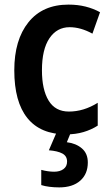

<svg xmlns="http://www.w3.org/2000/svg" viewBox="-20 -573 478 833"><path d="M268 10Q156 10 99 -60.5Q42 -131 42 -268Q42 -400 103.5 -476.5Q165 -553 277 -553Q317 -553 351 -544.5Q385 -536 414 -520L381 -427Q330 -455 282 -455Q227 -455 194.5 -407Q162 -359 162 -268Q162 -184 191 -136.5Q220 -89 279 -89Q343 -89 404 -127V-28Q376 -10 342 0Q308 10 268 10ZM361 132Q361 182 328 211Q295 240 237 240Q215 240 195 237.5Q175 235 159 230V164Q189 172 215 172Q240 172 255.5 160.5Q271 149 271 128Q271 104 250.5 93Q230 82 192 79L226 0H288L270 44Q310 49 335.5 71Q361 93 361 132Z"/></svg>

Font: Noto Sans Hebrew Condensed SemiBold
Style: Regular
Weight: 600
Width: 3
Designer: Ben Nathan
Foundry: Google LLC
Version: Version 3.001; ttfautohint (v1.8.4.7-5d5b)